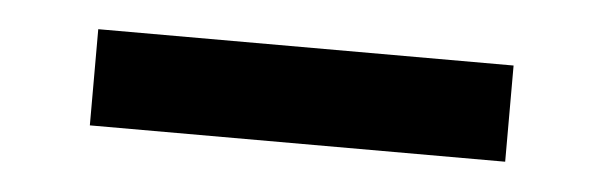

<svg xmlns="http://www.w3.org/2000/svg" viewBox="-25 -427 549 175"><g transform="rotate(5 250.0 -340.0)"><path d="M60 -296V-384H440V-296Z"/></g></svg>

Font: Zed Mono Semibold
Style: Regular
Weight: 600
Monospace: yes
Designer: Belleve Invis
Foundry: Belleve Invis
Version: Version 1.0.0; ttfautohint (v1.8.4)